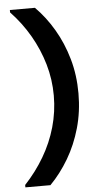

<svg xmlns="http://www.w3.org/2000/svg" viewBox="-63 -848 529 1031"><g transform="rotate(-5 202.0 -333.0)"><path d="M166 145H31V132Q91 68 135 -6.5Q179 -81 202.5 -163.5Q226 -246 226 -333Q226 -420 202 -502.5Q178 -585 134.5 -660Q91 -735 31 -798V-811H166Q222 -755 265.5 -681Q309 -607 334 -519.5Q359 -432 359 -333Q359 -235 334 -147Q309 -59 265.5 14.5Q222 88 166 145Z"/></g></svg>

Font: DM Sans 17pt
Style: Bold
Weight: 700
Version: Version 4.004;gftools[0.9.30]